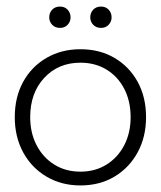

<svg xmlns="http://www.w3.org/2000/svg" viewBox="-20 -555 490 585"><path d="M225 10Q167 10 121.5 -17Q76 -44 50.5 -91Q25 -138 25 -198Q25 -259 50.5 -305.5Q76 -352 121.5 -378.5Q167 -405 225 -405Q284 -405 329 -378.5Q374 -352 399.5 -305.5Q425 -259 425 -198Q425 -138 399.5 -91Q374 -44 329 -17Q284 10 225 10ZM225 -32Q270 -32 304.5 -53.5Q339 -75 358.5 -112.5Q378 -150 378 -198Q378 -247 358.5 -284.5Q339 -322 304.5 -343Q270 -364 225 -364Q158 -364 115 -318Q72 -272 72 -198Q72 -150 91.5 -112.5Q111 -75 145.5 -53.5Q180 -32 225 -32ZM163 -470Q148 -470 139 -479.5Q130 -489 130 -502Q130 -516 139 -525.5Q148 -535 163 -535Q177 -535 186 -525.5Q195 -516 195 -502Q195 -489 186 -479.5Q177 -470 163 -470ZM288 -470Q273 -470 264 -479.5Q255 -489 255 -502Q255 -516 264 -525.5Q273 -535 288 -535Q302 -535 311 -525.5Q320 -516 320 -502Q320 -489 311 -479.5Q302 -470 288 -470Z"/></svg>

Font: Dongle Light
Style: Regular
Weight: 300
Designer: Yanghee Ryu
Foundry: Yanghee Ryu
Version: Version 2.000